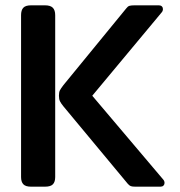

<svg xmlns="http://www.w3.org/2000/svg" viewBox="-20 -700 674 720"><path d="M59 -36V-643Q59 -662 67.5 -671Q76 -680 96 -680H149Q169 -680 178 -671Q187 -662 187 -643V-36Q187 -18 178.5 -9Q170 0 149 0H96Q76 0 67.5 -9Q59 -18 59 -36ZM459 -11 218 -301Q209 -312 205 -320Q201 -328 201 -341Q201 -354 204.5 -361Q208 -368 218 -381L453 -668Q459 -676 465 -678Q471 -680 484 -680H576Q583 -680 587 -676Q591 -672 591 -666Q591 -658 585 -652L326 -341L591 -28Q597 -22 597 -14Q597 -8 593 -4Q589 0 582 0H487Q476 0 470.5 -2Q465 -4 459 -11Z"/></svg>

Font: Mitr
Style: Regular
Weight: 400
Designer: Thanarat Vachiruckul
Foundry: Cadson Demak
Version: Version 1.002